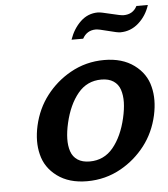

<svg xmlns="http://www.w3.org/2000/svg" viewBox="-53 -787 742 849"><g transform="rotate(-5 317.5 -362.5)"><path d="M412.1 -725.1Q423.8 -725.1 467.8 -714.1Q511.7 -703.1 523.9 -703.1Q565.9 -703.1 584 -738.8H634.8Q619.6 -691.4 584.5 -660.2Q549.3 -628.9 502.9 -628.9Q490.7 -628.9 449.5 -639.9Q408.2 -650.9 396 -650.9Q356.4 -650.9 336.9 -615.2H285.2Q301.8 -663.1 334.5 -694.1Q367.2 -725.1 412.1 -725.1ZM619.1 -250Q602.1 -174.3 557.9 -117.2Q513.7 -60.1 451.2 -24.9Q381.8 14.2 299.8 14.2Q219.7 14.2 167.5 -24.4Q115.2 -63 101.1 -123Q86.9 -179.7 102.1 -249Q119.1 -324.7 163.3 -381.8Q207.5 -439 270 -474.1Q339.4 -513.2 420.9 -513.2Q501 -513.2 553.5 -474.6Q606 -436 620.1 -376Q634.3 -319.3 619.1 -250ZM318.8 -71.8Q382.3 -71.8 422.9 -120.8Q463.4 -169.9 481.9 -250Q490.7 -288.1 491.5 -319.3Q492.2 -350.6 483.9 -375.5Q475.6 -400.4 454.6 -414.3Q433.6 -428.2 400.9 -428.2Q337.4 -428.2 296.9 -379.2Q256.3 -330.1 237.8 -250Q229 -211.9 228.3 -180.7Q227.5 -149.4 235.8 -124.5Q244.1 -99.6 265.1 -85.7Q286.1 -71.8 318.8 -71.8Z"/></g></svg>

Font: Perun
Style: Bold Italic
Weight: 700
Italic angle: -12°
Foundry: Copyright (c) Stefan Peev, Context Ltd, 2016
Version: Version 001.000